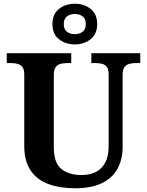

<svg xmlns="http://www.w3.org/2000/svg" viewBox="-20 -999 787 1029"><path d="M381.7 10Q300.4 10 239 -12.8Q177.5 -35.6 143.8 -85.9Q110 -136.2 110 -217.7V-599.9Q110 -627 100.2 -639.8Q90.5 -652.6 74.3 -656.8Q58.1 -661 38.4 -661H16.2V-714H361.7V-661H339.4Q320.3 -661 303.9 -656.6Q287.5 -652.1 278 -638.6Q268.4 -625 268.4 -595.9V-210Q268.4 -125.9 308.8 -93.5Q349.1 -61 417.4 -61Q462.1 -61 494.5 -77.8Q526.8 -94.6 544.5 -128.7Q562.2 -162.7 562.2 -213.5V-599.9Q562.2 -627 552.8 -639.8Q543.3 -652.6 527.4 -656.8Q511.5 -661 491.8 -661H469.6V-714H731.6V-661H708.7Q689 -661 672.7 -656.6Q656.3 -652.1 646.7 -638.6Q637.2 -625 637.2 -595.9V-211.5Q637.2 -145 610 -95.2Q582.9 -45.5 526.7 -17.7Q470.4 10 381.7 10ZM380.9 -761Q330.9 -761 295.9 -789Q260.9 -817 260.9 -870Q260.9 -923 295.9 -951Q330.9 -979 380.9 -979Q430.9 -979 465.9 -951Q500.9 -923 500.9 -870Q500.9 -817 465.9 -789Q430.9 -761 380.9 -761ZM380.8 -815.8Q405 -815.8 422.4 -828.5Q439.9 -841.2 439.9 -870.1Q439.9 -899.1 422.5 -911.6Q405 -924.2 380.9 -924.2Q356.8 -924.2 339.3 -911.5Q321.8 -898.8 321.8 -869.9Q321.8 -840.9 339.3 -828.4Q356.7 -815.8 380.8 -815.8Z"/></svg>

Font: Noto Serif Gurmukhi
Style: Regular
Weight: 400
Designer: Vaibhav Singh and the Monotype Design Team
Foundry: Monotype Imaging Inc.
Version: Version 2.003